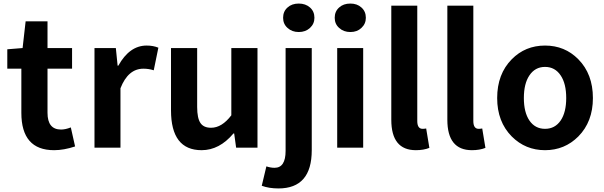

<svg xmlns="http://www.w3.org/2000/svg" viewBox="-20 -830 3396 1079"><path d="M100 -196V-444H21V-553L107 -560L124 -710H247V-560H385V-444H247V-196Q247 -102 323 -102Q348 -102 378 -114L402 -7Q339 14 284 14Q100 14 100 -196Z M511 -560H631L641 -461H645Q708 -574 804 -574Q841 -574 870 -562L844 -435Q816 -444 786 -444Q700 -444 657 -334V0H511Z M941 -210V-560H1088V-229Q1088 -165 1107 -138Q1125 -112 1166 -112Q1227 -112 1280 -182V-560H1427V0H1307L1296 -80H1292Q1213 14 1113 14Q941 14 941 -210Z M1451 214 1477 105Q1501 113 1523 113Q1585 113 1585 18V-560H1732V14Q1732 229 1545 229Q1492 229 1451 214ZM1596 -673Q1571 -695 1571 -730Q1571 -766 1596 -788Q1620 -810 1659 -810Q1697 -810 1722 -788Q1747 -766 1747 -730Q1747 -696 1722 -673Q1697 -650 1659 -650Q1621 -650 1596 -673Z M1875 -560H2021V0H1875ZM1886 -673Q1861 -695 1861 -730Q1861 -766 1886 -788Q1910 -810 1949 -810Q1987 -810 2011 -788Q2036 -766 2036 -730Q2036 -696 2011 -673Q1987 -650 1949 -650Q1911 -650 1886 -673Z M2179 -157V-798H2325V-150Q2325 -106 2355 -106Q2365 -106 2375 -108L2393 1Q2361 14 2317 14Q2179 14 2179 -157Z M2494 -157V-798H2640V-150Q2640 -106 2670 -106Q2680 -106 2690 -108L2708 1Q2676 14 2632 14Q2494 14 2494 -157Z M2856 -63Q2774 -146 2774 -279Q2774 -414 2856 -497Q2932 -574 3043 -574Q3154 -574 3230 -497Q3312 -414 3312 -279Q3312 -146 3230 -63Q3153 14 3043 14Q2933 14 2856 -63ZM3131 -153Q3162 -199 3162 -279Q3162 -360 3131 -406Q3099 -454 3043 -454Q2987 -454 2955 -406Q2924 -360 2924 -279Q2924 -199 2955 -153Q2987 -106 3043 -106Q3099 -106 3131 -153Z"/></svg>

Font: KaiGen Gothic SC Bold
Style: Bold
Weight: 700
Designer: Ryoko NISHIZUKA Ë•øÂ°öÊ∂ºÂ≠ê (kana & ideographs); Paul D. Hunt (Latin, Greek & Cyrillic); Wenlong ZHANG Âº†ÊñáÈæô (bopom
Version: Version 1.001 October 10, 2014